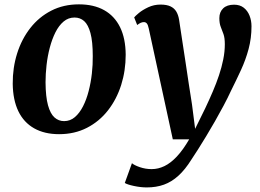

<svg xmlns="http://www.w3.org/2000/svg" viewBox="-20 -588 1164 860"><path d="M333.5 -568.5Q400 -568.5 446.5 -542.5Q493 -516.5 517.8 -466.2Q542.5 -416 543 -343Q543 -271.5 522.8 -207.5Q502.5 -143.5 463.8 -93.8Q425 -44 369.5 -15.5Q314 13 244.5 13Q179.5 13 133 -13.2Q86.5 -39.5 62.2 -89.8Q38 -140 37 -212.5Q36.5 -284.5 56.8 -348.8Q77 -413 115.8 -462.5Q154.5 -512 209.5 -540.2Q264.5 -568.5 333.5 -568.5ZM314 -509.5Q286 -509.5 264.8 -491.5Q243.5 -473.5 228.2 -443Q213 -412.5 203 -374.5Q193 -336.5 188.5 -296.5Q184 -256.5 184 -219.5Q184.5 -154.5 195 -116.5Q205.5 -78.5 224 -62Q242.5 -45.5 267 -45.5Q294.5 -45.5 315.5 -63.5Q336.5 -81.5 352 -112Q367.5 -142.5 377.2 -180.5Q387 -218.5 391.5 -258.8Q396 -299 395.5 -336.5Q395.5 -402 385.2 -439.8Q375 -477.5 357 -493.5Q339 -509.5 314 -509.5ZM646.5 -459.5Q643 -476.5 637.8 -482.8Q632.5 -489 624.5 -489Q617.5 -489 610.2 -485.8Q603 -482.5 594.5 -476L581 -510Q585.5 -516 602 -529.8Q618.5 -543.5 644 -555.5Q669.5 -567.5 699 -567.5Q726.5 -567.5 743.5 -559.5Q760.5 -551.5 769.5 -536.5Q778.5 -521.5 782 -500.5Q789 -452.5 796.5 -404.8Q804 -357 811 -309.8Q818 -262.5 825.2 -215Q832.5 -167.5 840 -120L854 -11L899.5 -103.5Q917.5 -141.5 933.2 -178.2Q949 -215 961 -251Q973 -287 980 -321.8Q987 -356.5 987 -390Q987 -418.5 981 -435.2Q975 -452 968.8 -467.5Q962.5 -483 962.5 -507Q962.5 -534 979.5 -550.5Q996.5 -567 1028.5 -567Q1054.5 -567 1071.8 -553.5Q1089 -540 1097.8 -517.8Q1106.5 -495.5 1106.5 -470.5Q1106.5 -417 1093.5 -368.5Q1080.5 -320 1059.2 -274Q1038 -228 1014.5 -181Q1000 -149.5 981.5 -114.8Q963 -80 943 -45Q923 -10 903.5 22.2Q884 54.5 867 81.2Q850 108 837.5 126.5Q809.5 171.5 779.2 199Q749 226.5 714.5 239Q680 251.5 637.5 251.5Q610.5 251.5 580 245Q549.5 238.5 539 231.5L571 143Q581 152 606.5 160.8Q632 169.5 659.5 169.5Q688.5 169.5 716.5 156Q744.5 142.5 772 113.2Q799.5 84 827.5 36H754Z"/></svg>

Font: Merriweather
Style: Bold Italic
Weight: 700
Italic angle: -7.8°
Version: Version 2.101